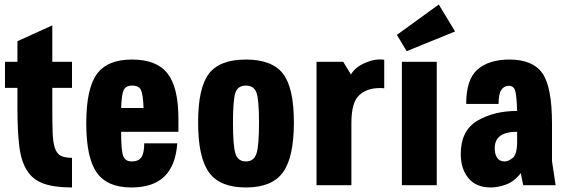

<svg xmlns="http://www.w3.org/2000/svg" viewBox="-20 -818 2519 848"><path d="M2 -545V-430H57V-339Q57 -240 65 -173.5Q73 -107 98.5 -66Q124 -25 171.5 -7.5Q219 10 298 10V-121Q266 -121 248.5 -130Q231 -139 222.5 -164Q214 -189 212.5 -232.5Q211 -276 211 -345V-430H298V-545H211V-706L57 -636V-545Z M768 -236V-293Q768 -432 720 -493.5Q672 -555 563 -555Q454 -555 407.5 -490.5Q361 -426 361 -274Q361 -121 407.5 -55.5Q454 10 560 10Q656 10 706 -38.5Q756 -87 763 -185H617Q617 -142 604.5 -123.5Q592 -105 562 -105Q533 -105 524 -129.5Q515 -154 515 -236ZM614 -341H515Q517 -401 526.5 -420.5Q536 -440 564 -440Q593 -440 602.5 -420.5Q612 -401 614 -341Z M855 -277Q855 -123 903 -56.5Q951 10 1066 10Q1181 10 1229.5 -56.5Q1278 -123 1278 -277Q1278 -431 1229.5 -493Q1181 -555 1066 -555Q951 -555 903 -493Q855 -431 855 -277ZM1009 -276Q1009 -379 1020 -409.5Q1031 -440 1066 -440Q1101 -440 1112.5 -409.5Q1124 -379 1124 -276Q1124 -173 1112.5 -139Q1101 -105 1066 -105Q1031 -105 1020 -139Q1009 -173 1009 -276Z M1378 0H1532V-275Q1532 -366 1566.5 -397.5Q1601 -429 1656 -429Q1661 -429 1666.5 -429Q1672 -429 1677 -428V-554Q1639 -560 1594 -541Q1549 -522 1530 -489L1496 -545H1378Z M1909 0V-545H1755V0ZM1776 -592 1990 -679 1918 -798 1733 -664Z M2039 -359H2182Q2182 -404 2194.5 -421.5Q2207 -439 2227 -439Q2250 -439 2256 -415.5Q2262 -392 2264 -328Q2161 -328 2088 -284.5Q2015 -241 2015 -138Q2015 -72 2049 -31Q2083 10 2148 10Q2179 10 2215 -3Q2251 -16 2280 -53L2291 0H2434L2418 -106V-272Q2418 -434 2375.5 -494.5Q2333 -555 2230 -555Q2140 -555 2089.5 -511.5Q2039 -468 2039 -359ZM2264 -236V-193Q2264 -136 2244.5 -120.5Q2225 -105 2209 -105Q2186 -105 2175.5 -121.5Q2165 -138 2165 -162Q2165 -201 2190.5 -218.5Q2216 -236 2264 -236Z"/></svg>

Font: Secuela Black
Style: Regular
Weight: 900
Designer: Fernando Haro
Foundry: deFharo
Version: Version 1.704